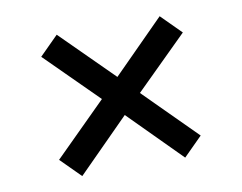

<svg xmlns="http://www.w3.org/2000/svg" viewBox="-58 -645 760 604"><g transform="rotate(-10 322.5 -342.5)"><path d="M324 -282 159 -116 96 -179 262 -344 97 -508 157 -568 322 -404 486 -569 549 -506 383 -342 548 -177 488 -117Z"/></g></svg>

Font: Overpass
Style: Regular
Weight: 400
Designer: Delve Withrington, Thomas Jockin
Foundry: Delve Fonts
Version: Version 3.000;DELV;Overpass